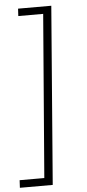

<svg xmlns="http://www.w3.org/2000/svg" viewBox="-89 -746 433 961"><g transform="rotate(-5 127.5 -265.0)"><path d="M-29 182 -27 144H97L163 -675H38L40 -712H207L136 182Z"/></g></svg>

Font: Muli ExtraLight
Style: Italic
Weight: 275
Italic angle: -4.541°
Designer: Vernon Adams
Foundry: Vernon Adams
Version: Version 2.001